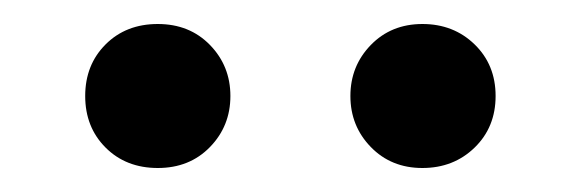

<svg xmlns="http://www.w3.org/2000/svg" viewBox="-20 -799 484 160"><path d="M289 -676.5Q272 -694 272 -719Q272 -744 289 -761.5Q306 -779 332 -779Q358 -779 375.5 -762Q393 -745 393 -719Q393 -693 375.5 -676Q358 -659 332 -659Q306 -659 289 -676.5ZM68 -676Q51 -693 51 -719Q51 -745 68 -762Q85 -779 111.5 -779Q138 -779 155 -761.5Q172 -744 172 -719Q172 -694 155 -676.5Q138 -659 111.5 -659Q85 -659 68 -676Z"/></svg>

Font: Hind Medium
Style: Regular
Weight: 500
Designer: Manushi Parikh, Satya Rajpurohit
Foundry: Indian Type Foundry
Version: Version 1.201;PS 1.0;hotconv 1.0.78;makeotf.lib2.5.61930; tt